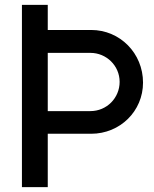

<svg xmlns="http://www.w3.org/2000/svg" viewBox="-20 -768 632 788"><path d="M354 -645H176V-748H70V0H176V-219H354C473 -219 567 -312 567 -429C567 -549 473 -645 354 -645ZM351 -312H176V-551H351C417 -551 471 -498 471 -432C471 -366 418 -312 351 -312Z"/></svg>

Font: Oakes Medium
Style: Regular
Weight: 500
Designer: Samuel Oakes
Foundry: Samuel Oakes
Version: Version 1.003;PS 001.003;hotconv 1.0.88;makeotf.lib2.5.64775